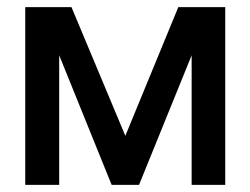

<svg xmlns="http://www.w3.org/2000/svg" viewBox="-20 -520 704 540"><path d="M371 0H294L146.5 -364.5V0H51V-500H181L332.5 -138L481.5 -500H613.5V0H519V-364.5Z"/></svg>

Font: Overused Grotesk Medium
Style: Regular
Weight: 525
Version: Version 0.004